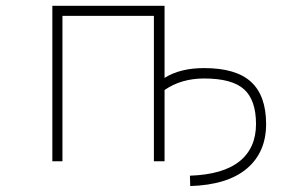

<svg xmlns="http://www.w3.org/2000/svg" viewBox="-20 -544 1040 650"><path d="M537.1 -524.4V-280.3Q589.8 -313.5 670.9 -313.5Q779.3 -313.5 830.1 -266.6Q880.9 -219.7 880.9 -124Q880.9 -28.3 815.4 26.9Q750 82 624 85.9L623 50.8Q735.4 46.9 791 2Q846.7 -43 846.7 -124Q846.7 -205.1 806.2 -241.7Q765.6 -278.3 670.9 -278.3Q593.8 -278.3 537.1 -239.3V2H501V-490.2H191.4V2H157.2V-524.4Z"/></svg>

Font: Gen Shin Gothic Monospace ExtraLight
Style: Regular
Weight: 200
Designer: [Source Han Sans]
Ryoko NISHIZUKA  (kana & ideographs); Paul D. Hunt (Latin, Greek & Cyrillic); Wenlong ZHANG  (bopomofo
Version: Version 1.002.20150607